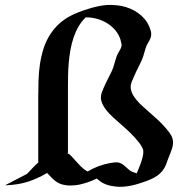

<svg xmlns="http://www.w3.org/2000/svg" viewBox="-44 -736 772 770"><path d="M103 -78.1Q104 -79.3 105.8 -80.9Q107.7 -82.5 108.9 -83.3Q108.9 -83.3 109.4 -83.5V-347.7Q109.4 -379.2 110.4 -412.5Q111.3 -445.8 116.2 -478.8Q121.1 -511.7 131.2 -543Q141.4 -574.2 159.4 -601.3Q171.9 -620.1 186.4 -634.4Q200.9 -648.7 217.5 -659.8Q234.1 -670.9 252.9 -679.3Q271.7 -687.7 293.2 -695.1Q307.6 -700 322.5 -704.2Q337.4 -708.5 352.7 -711.5Q367.9 -714.6 383.3 -715.8Q398.7 -717 414.1 -715.6Q421.4 -715.1 428.6 -714.4Q435.8 -713.6 442.9 -712.2Q460.4 -708.7 477.5 -701.7Q494.6 -694.6 509.6 -684Q524.7 -673.3 536.4 -659.4Q548.1 -645.5 554.9 -628.4Q558.1 -620.6 560.1 -614.1Q562 -607.7 562.4 -601.7Q562.7 -595.7 561.4 -589.6Q560.1 -583.5 556.6 -576.7Q554.2 -571.8 551.5 -567Q548.8 -562.3 546.1 -557.4L543.9 -553Q543.5 -552.2 543 -550.5Q542.5 -548.8 542.5 -549.3L542.2 -548.6L540 -542.5Q537.4 -534.9 535.4 -527.3Q533.4 -519.8 531 -512.2Q527.6 -501.2 522.8 -490.8Q518.1 -480.5 512.9 -470.3Q507.8 -460.2 502.7 -450Q497.6 -439.7 493.4 -429.2L490.7 -423.1Q490.2 -421.9 489.7 -420.9Q489.3 -419.9 488.8 -418.7Q486.1 -413.1 484 -407.5Q481.9 -401.9 480.7 -395.5Q479.2 -387 480.7 -378.8Q482.2 -370.6 485.6 -362.8Q489 -355 493.9 -347.9Q498.8 -340.8 503.9 -334.5Q515.6 -320.8 528.8 -309.1Q542 -297.4 555.2 -285.6Q571 -271.7 586.3 -257.8Q601.6 -243.9 615.5 -228.3Q620.1 -222.9 625.1 -217.2Q630.1 -211.4 634.6 -205.3Q639.2 -199.2 642.7 -192.6Q646.2 -186 648.2 -179Q650.6 -170.2 649.9 -160.8Q649.2 -151.4 646.5 -142Q643.8 -132.6 640 -123.5Q636.2 -114.5 633.1 -106.4L630.6 -100.1L628.9 -95.2Q628.4 -94.7 628.4 -94.2Q627.9 -93.3 627.9 -93Q622.8 -75.4 615.4 -62.6Q607.9 -49.8 597.5 -40.2Q587.2 -30.5 573.5 -23.3Q559.8 -16.1 542.2 -9.5Q527.1 -4.2 512 0.6Q496.8 5.4 481.4 8.5Q466.1 11.7 450.3 12.8Q434.6 13.9 418.5 12Q407.7 10.7 398.2 8.7Q388.7 6.6 380 3.2Q371.3 -0.2 363.3 -5.2Q355.2 -10.3 347.2 -17.3L344 -20Q334.2 -15.1 323.1 -10.6Q312 -6.1 300.8 -2.6Q289.6 1 278.8 3.4Q268.1 5.9 258.8 6.8Q249.5 7.8 239.9 7.9Q230.2 8.1 220.7 6.8Q211.2 5.6 202 2.7Q192.9 -0.2 184.8 -5.4Q175 -11.5 167 -19.5Q158.9 -27.6 151.1 -35.9L144.8 -42.5Q134.8 -36.1 124.3 -30.9Q113.8 -25.6 103 -20.8Q72.3 -6.8 40.9 -0.2Q9.5 6.3 -23.9 7.1L63.7 -38.3Q66.9 -41.3 71.3 -45.9Q75.7 -50.5 80.4 -55.5Q85.2 -60.5 89.6 -65.2Q94 -69.8 97.3 -73.1Q100.6 -76.4 101.9 -77.6Q103.3 -78.9 101.8 -76.9ZM225.3 -121.6Q232.9 -119.6 238 -114.1Q243.2 -108.6 250.2 -101.1Q260.5 -90.1 270.5 -78.7Q280.5 -67.4 292.2 -58.1Q299.6 -52.2 307.4 -48.3Q327.6 -60.5 350.3 -69.1Q373 -77.6 396 -81.8Q404.1 -83 413.2 -84.4Q422.4 -85.7 430.7 -84.2Q437.5 -83 443.7 -79.3Q450 -75.7 455.6 -70.9Q461.2 -66.2 466.4 -61.2Q471.7 -56.2 477.1 -52.2Q480.7 -49.6 486.9 -47Q493.2 -44.4 497.1 -43.2Q499 -42.7 500.7 -42.1Q502.4 -41.5 504.4 -41Q507.8 -48.8 511.2 -57.3Q514.6 -65.7 517.7 -73.7Q520.8 -81.8 523.1 -88.9Q525.4 -95.9 526.6 -101.1Q527.8 -105.5 528.9 -110.5Q530 -115.5 530.5 -120.6Q531 -125.7 530.6 -130.7Q530.3 -135.7 528.3 -140.1Q522.9 -152.6 514.8 -162.8Q506.6 -173.1 497.8 -183.1Q487.8 -194.3 477.2 -204.6Q466.6 -214.8 455.4 -224.7Q444.3 -234.6 433.1 -244.4Q421.9 -254.2 410.9 -264.2Q403.1 -271.5 394.2 -280.6Q385.3 -289.8 377.8 -300.3Q370.4 -310.8 365.5 -322.1Q360.6 -333.5 360.6 -345Q360.6 -355 364 -364.4Q367.4 -373.8 371.3 -382.6Q378.4 -399.4 386.7 -415.6Q395 -431.9 403.1 -448.2Q407 -456.1 409.8 -464.4Q412.6 -472.7 414.9 -481Q417.2 -489.3 419.7 -497.6Q422.1 -505.9 425.3 -513.9Q427 -518.6 430.5 -524.4Q434.1 -530.3 437.4 -536.3Q440.7 -542.2 442.6 -548.1Q444.6 -554 443.4 -558.6Q441.7 -565.2 440.4 -571.8Q439.2 -578.4 436.5 -584.7Q428.5 -604.5 413.8 -619.9Q399.2 -635.3 380.7 -645.8Q362.3 -656.2 341.4 -661.5Q320.6 -666.7 299.8 -666.3Q282.7 -650.1 270.8 -629.3Q258.8 -608.4 250.9 -584.8Q242.9 -561.3 238.5 -535.9Q234.1 -510.5 231.8 -485.1Q229.5 -459.7 229 -435.2Q228.5 -410.6 228.5 -388.9V-122.8ZM101.8 -76.7 101.1 -75.9 101.8 -76.9Q102.8 -78.1 100.8 -75.7Q98.9 -73.2 97 -70.9Q95.2 -68.6 95.2 -68.7Q95.2 -68.8 100.6 -75.2L101.1 -75.9L97.9 -72ZM544.7 -555.4Q544.7 -555.9 544.4 -555.1Q544.2 -554.2 543.9 -553.7ZM96.7 -70.6 97.9 -72Q97.4 -71.5 96.9 -70.9Q96.4 -70.3 96.7 -70.6ZM554.4 -38.3Q554.2 -38.3 554 -38.1Q554.7 -38.3 554.8 -38.5Q554.9 -38.6 554.4 -38.3ZM543.9 -553.7Q543.9 -553.5 543.8 -553.3Q543.7 -553.2 543.7 -553Z"/></svg>

Font: Autopia
Style: Bold
Weight: 700
Designer: Antoine Gelgon
Foundry: Antoine Gelgon
Version: 001.000